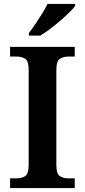

<svg xmlns="http://www.w3.org/2000/svg" viewBox="-20 -951 430 971"><path d="M31 0V-49H64Q90 -49 107.5 -60.5Q125 -72 125 -117V-597Q125 -642 107.5 -653.5Q90 -665 64 -665H31V-714H358V-665H326Q300 -665 282.5 -653.5Q265 -642 265 -597V-117Q265 -72 282.5 -60.5Q300 -49 326 -49H358V0ZM126 -784Q141 -803 158.5 -829Q176 -855 193 -882Q210 -909 220 -931H360V-921Q351 -908 330.5 -888Q310 -868 284.5 -846Q259 -824 233 -804.5Q207 -785 184 -771H126Z"/></svg>

Font: Noto Naskh Arabic SemiBold
Style: Regular
Weight: 600
Designer: Monotype Design Team, David Williams, Mohamad Dakak and Nizar Qandah
Foundry: Monotype Imaging Inc.
Version: Version 2.016